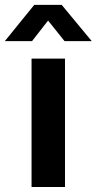

<svg xmlns="http://www.w3.org/2000/svg" viewBox="-74 -751 388 771"><path d="M52.7 0H187V-515.6H52.7ZM54.7 -585.9 119.1 -668.5 185.1 -585.9H293.9V-586.4L173.8 -731.4H63.5L-54.2 -586.4V-585.9Z"/></svg>

Font: Raveo Display Display SemiBold
Style: Regular
Weight: 600
Designer: Jakub Foglar, Rasmus Andersson (Inter)
Foundry: Jakubfoglar.com
Version: Version 1.100;Glyphs 3.2.3 (3260)